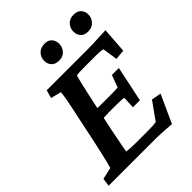

<svg xmlns="http://www.w3.org/2000/svg" viewBox="-216 -867 989 989"><g transform="rotate(-45 279.0 -372.5)"><path d="M453.1 5.9Q426.8 3.9 394.5 2Q362.3 0 336.9 0H-2L3.9 -43.9L68.4 -58.6Q71.3 -68.4 76.2 -86.9Q81.1 -105.5 87.9 -135.7Q94.7 -166 103.5 -205.1L137.7 -367.2Q151.4 -429.7 157.7 -465.3Q164.1 -501 165 -514.6L107.4 -529.3L120.1 -573.2H422.9Q440.4 -573.2 463.4 -574.2Q486.3 -575.2 509.8 -576.2Q533.2 -577.1 552.7 -578.1L543 -438.5L488.3 -433.6L475.6 -516.6Q465.8 -518.6 455.6 -519.5Q445.3 -520.5 434.6 -520.5H345.7Q327.1 -520.5 311.5 -520Q295.9 -519.5 284.2 -517.6Q282.2 -512.7 278.3 -497.1Q274.4 -481.4 269.5 -460.4Q264.6 -439.5 259.8 -417.5Q254.9 -395.5 251 -377.9L211.9 -194.3Q208 -172.9 202.1 -144Q196.3 -115.2 191.9 -91.8Q187.5 -68.4 186.5 -60.5Q203.1 -58.6 219.7 -57.6Q236.3 -56.6 261.7 -56.6H331.1Q365.2 -56.6 377.9 -57.6Q390.6 -58.6 401.4 -60.5L469.7 -156.2L522.5 -146.5ZM372.1 -197.3 375 -263.7Q369.1 -264.6 356 -265.6Q342.8 -266.6 325.2 -266.6H266.6Q251 -266.6 235.8 -265.6Q220.7 -264.6 209 -263.7L221.7 -325.2Q233.4 -324.2 248 -323.7Q262.7 -323.2 278.3 -323.2H336.9Q354.5 -323.2 368.2 -323.7Q381.8 -324.2 388.7 -325.2L413.1 -391.6H463.9L422.9 -197.3ZM274.4 -635.7Q246.1 -635.7 231.9 -651.4Q217.8 -667 217.8 -689.5Q217.8 -714.8 234.9 -732.9Q252 -751 282.2 -751Q308.6 -751 321.8 -735.4Q335 -719.7 335 -697.3Q335 -672.9 318.8 -654.3Q302.7 -635.7 274.4 -635.7ZM485.4 -635.7Q458 -635.7 444.3 -651.4Q430.7 -667 430.7 -689.5Q430.7 -714.8 447.3 -732.9Q463.9 -751 493.2 -751Q520.5 -751 534.2 -735.4Q547.9 -719.7 547.9 -697.3Q547.9 -672.9 530.8 -654.3Q513.7 -635.7 485.4 -635.7Z"/></g></svg>

Font: Crimson Pro ExtraLight SemiBold
Style: Italic
Weight: 600
Italic angle: -12°
Version: Version 1.002